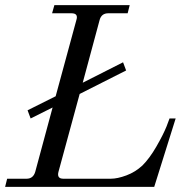

<svg xmlns="http://www.w3.org/2000/svg" viewBox="-30 -732 730 752"><path d="M-10 0 -2 -32H74Q100 -32 108 -59L176 -311L90 -268L78 -300L188 -355L269 -653Q278 -680 250 -680H174L183 -712H478L470 -680H394Q367 -680 360 -653L294 -408L452 -488L464 -456L282 -364L199 -59Q192 -32 218 -32H404Q430 -32 465 -45Q500 -58 528 -84Q556 -112 582.5 -158Q609 -204 622 -236L634 -268H658L574 0Z"/></svg>

Font: Old Standard TT
Style: Italic
Weight: 400
Italic angle: -15.2°
Designer: Alexey Kryukov <alexios@thessalonica.org.ru>
Version: Version 2.2